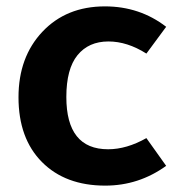

<svg xmlns="http://www.w3.org/2000/svg" viewBox="-20 -566 552 602"><path d="M309 -546Q418 -546 501 -482L439 -398Q379 -436 320 -436Q258 -436 223 -393Q188 -350 188 -262Q188 -98 319 -98Q377 -98 439 -133L501 -46Q415 16 310 16Q185 16 111.5 -58Q38 -132 38 -261Q38 -387 113 -466.5Q188 -546 309 -546Z"/></svg>

Font: FiraGO SemiBold
Style: Regular
Weight: 600
Designer: bBox Type
Foundry: bBox Type GmbH
Version: Version 1.001;PS 001.001;hotconv 1.0.88;makeotf.lib2.5.64775